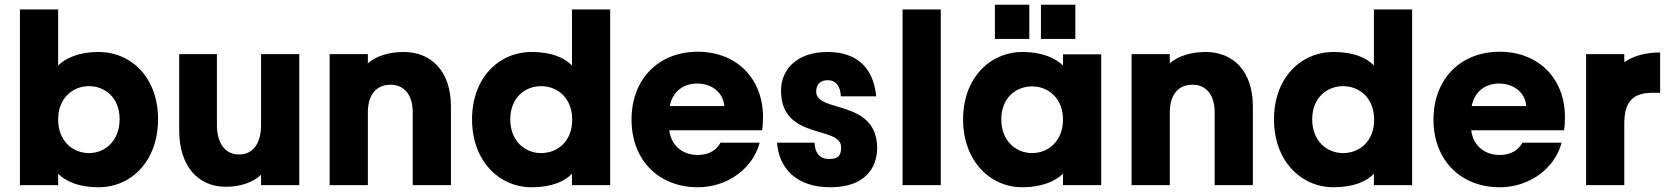

<svg xmlns="http://www.w3.org/2000/svg" viewBox="-20 -780 7036 809"><path d="M395 -561C314 -561 257 -536 225 -504V-740H64V0H225V-48C257 -16 311 9 395 9C534 9 646 -102 646 -278C646 -452 534 -561 395 -561ZM225 -277C225 -366 286 -417 355 -417C423 -417 484 -368 484 -278C484 -187 423 -135 355 -135C286 -135 225 -186 225 -277Z M1241 0V-552H1080V-254C1080 -173 1044 -129 987 -129C931 -129 894 -173 894 -254V-552H735V-231C735 -81 814 7 931 7C995 7 1049 -13 1080 -44V0Z M1369 -552V0H1530V-307C1530 -382 1567 -423 1625 -423C1682 -423 1719 -382 1719 -307V0H1880V-332C1880 -478 1799 -561 1681 -561C1616 -561 1562 -542 1530 -513V-552Z M2220 -561C2082 -561 1969 -452 1969 -277C1969 -103 2082 9 2220 9C2303 9 2359 -15 2390 -48V0H2551V-740H2390V-504C2359 -537 2303 -561 2220 -561ZM2130 -277C2130 -368 2192 -417 2260 -417C2330 -417 2391 -366 2391 -276C2391 -185 2330 -135 2260 -135C2192 -135 2130 -186 2130 -277Z M3032 -333H2802C2814 -394 2859 -428 2917 -428C2979 -428 3027 -391 3032 -333ZM2641 -276C2641 -105 2756 9 2920 9C3046 9 3152 -70 3181 -179H3016C3000 -150 2971 -127 2919 -127C2861 -127 2809 -162 2800 -231H3191C3194 -248 3195 -269 3195 -286C3195 -452 3081 -562 2920 -562C2756 -562 2641 -448 2641 -276Z M3479 9C3616 9 3676 -64 3676 -159C3672 -364 3419 -303 3419 -394C3419 -424 3436 -442 3467 -442C3504 -442 3521 -415 3523 -374H3672C3661 -486 3599 -561 3467 -561C3337 -561 3268 -487 3271 -391C3276 -189 3524 -251 3524 -160C3524 -131 3518 -110 3473 -110C3434 -110 3414 -135 3412 -179H3254C3262 -72 3334 9 3479 9Z M3783 -740V0H3944V-740Z M4287 9C4371 9 4427 -17 4459 -48V0H4620V-551H4459V-504C4428 -534 4373 -561 4289 -561C4151 -561 4038 -451 4038 -277C4038 -103 4151 9 4287 9ZM4172 -616H4317V-760H4172ZM4199 -277C4199 -367 4260 -416 4329 -416C4397 -416 4459 -366 4459 -276C4459 -186 4397 -135 4329 -135C4260 -135 4199 -187 4199 -277ZM4366 -616H4511V-760H4366Z M4748 -552V0H4909V-307C4909 -382 4946 -423 5004 -423C5061 -423 5098 -382 5098 -307V0H5259V-332C5259 -478 5178 -561 5060 -561C4995 -561 4941 -542 4909 -513V-552Z M5599 -561C5461 -561 5348 -452 5348 -277C5348 -103 5461 9 5599 9C5682 9 5738 -15 5769 -48V0H5930V-740H5769V-504C5738 -537 5682 -561 5599 -561ZM5509 -277C5509 -368 5571 -417 5639 -417C5709 -417 5770 -366 5770 -276C5770 -185 5709 -135 5639 -135C5571 -135 5509 -186 5509 -277Z M6411 -333H6181C6193 -394 6238 -428 6296 -428C6358 -428 6406 -391 6411 -333ZM6020 -276C6020 -105 6135 9 6299 9C6425 9 6531 -70 6560 -179H6395C6379 -150 6350 -127 6298 -127C6240 -127 6188 -162 6179 -231H6570C6573 -248 6574 -269 6574 -286C6574 -452 6460 -562 6299 -562C6135 -562 6020 -448 6020 -276Z M6663 -552V0H6824V-260C6824 -359 6868 -389 6943 -389H6975V-559C6911 -559 6860 -543 6824 -518V-552Z"/></svg>

Font: Malmofest
Style: Bold
Weight: 700
Designer: Jonny Pinhorn (Poppins), Kolossal
Version: Version 1.004;Glyphs 3.1.2 (3151)